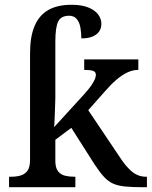

<svg xmlns="http://www.w3.org/2000/svg" viewBox="-20 -785 636 805"><path d="M18 0V-44H27Q48 -44 66 -49Q84 -54 95 -69Q106 -84 106 -115V-562Q106 -631 125 -676Q144 -721 182.5 -743Q221 -765 280 -765Q322 -765 349.5 -754Q377 -743 391 -725Q405 -707 405 -685Q405 -667 396 -653.5Q387 -640 368.5 -632Q350 -624 321 -624Q321 -648 317 -670Q313 -692 301.5 -705.5Q290 -719 270 -719Q236 -719 224 -695Q212 -671 212 -609V-374Q212 -361 211 -340.5Q210 -320 209.5 -300Q209 -280 208 -266Q207 -252 207 -252L333 -390Q353 -412 363 -427Q373 -442 377.5 -452.5Q382 -463 382 -471Q382 -484 370 -488Q358 -492 333 -492V-536H560V-492Q537 -492 514.5 -481.5Q492 -471 468.5 -451Q445 -431 419 -401L350 -323L483 -125Q509 -85 534.5 -64.5Q560 -44 592 -44H596V0H582Q536 0 505.5 -3Q475 -6 454.5 -15Q434 -24 416 -43.5Q398 -63 377 -95L279 -249L212 -199V-111Q212 -82 223 -67.5Q234 -53 252 -48.5Q270 -44 291 -44H296V0Z"/></svg>

Font: ET Text
Style: Regular
Weight: 470
Designer: Monotype Design Team
Foundry: Monotype Imaging Inc.
Version: Version 2.009